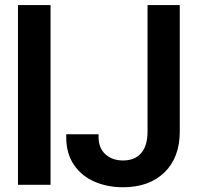

<svg xmlns="http://www.w3.org/2000/svg" viewBox="-20 -748 800 777"><path d="M184.6 -727.5V0H52.7V-727.5ZM478 9.8Q414.6 9.8 362.3 -12.9Q310.1 -35.6 279.1 -81.1Q248 -126.5 248 -193.4V-204.6H378.9V-193.4Q378.9 -148.9 406.5 -123.8Q434.1 -98.6 478 -98.6Q525.4 -98.6 551.3 -128.4Q577.1 -158.2 577.1 -215.8V-727.5H707.5V-215.8Q707.5 -110.4 645.5 -50.3Q583.5 9.8 478 9.8Z"/></svg>

Font: Inter Tight SemiBold
Style: Regular
Weight: 600
Designer: Rasmus Andersson
Foundry: rsms
Version: Version 3.004; ttfautohint (v1.8.4.7-5d5b)